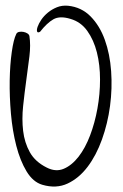

<svg xmlns="http://www.w3.org/2000/svg" viewBox="-20 -667 440 685"><path d="M130.9 -7.8Q97.7 -17.6 74.7 -55.7Q51.8 -93.8 38.1 -147Q24.4 -200.2 19 -261.7Q13.7 -323.2 14.6 -379.9Q15.6 -436.5 22 -481.4Q28.3 -526.4 38.1 -545.9Q41 -551.8 48.3 -553.2Q55.7 -554.7 63.5 -553.2Q71.3 -551.8 77.6 -547.9Q84 -543.9 85 -538.1Q89.8 -506.8 85 -466.3Q80.1 -425.8 73.7 -380.4Q67.4 -335 62.5 -288.6Q57.6 -242.2 62.5 -200.2Q67.4 -158.2 86.4 -124Q105.5 -89.8 146.5 -69.3Q178.7 -52.7 207.5 -64.9Q236.3 -77.1 260.3 -107.9Q284.2 -138.7 301.3 -183.6Q318.4 -228.5 327.6 -279.8Q336.9 -331.1 336.9 -383.3Q336.9 -435.5 325.7 -480Q314.5 -524.4 291.5 -556.6Q268.6 -588.9 231.4 -599.6Q193.4 -611.3 170.4 -598.1Q147.5 -585 123 -553.7Q114.3 -548.8 112.3 -554.7Q110.4 -560.5 114.3 -571.8Q118.2 -583 127.4 -596.7Q136.7 -610.4 150.9 -622.1Q165 -633.8 183.1 -641.1Q201.2 -648.4 222.7 -646.5Q270.5 -641.6 303.2 -608.4Q335.9 -575.2 354 -524.9Q372.1 -474.6 376.5 -413.1Q380.9 -351.6 372.6 -289.1Q364.3 -226.6 343.8 -169.4Q323.2 -112.3 292.5 -71.8Q261.7 -31.2 221.2 -12.2Q180.7 6.8 130.9 -7.8Z"/></svg>

Font: Give You Glory
Style: Regular
Weight: 400
Designer: Kimberly Geswein
Foundry: Kimberly Geswein
Version: Version 1.002